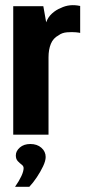

<svg xmlns="http://www.w3.org/2000/svg" viewBox="-20 -519 333 740"><path d="M31 0V-495H147L158 -433Q165 -453 180.5 -467Q196 -481 214 -488Q248 -505 289 -496V-392Q288 -393 273 -394.5Q258 -396 238.5 -394.5Q219 -393 206 -383Q185 -372 176 -350Q167 -328 167 -298V0ZM38 201Q54 178 62.5 159.5Q71 141 71 129Q71 121 63.5 115.5Q56 110 48.5 102Q41 94 41 80Q41 63 56.5 49.5Q72 36 97 36Q123 36 139.5 50.5Q156 65 156 86Q156 101 146 122Q136 143 122 164Q108 185 93 201Z"/></svg>

Font: Alumni Sans ExtraBold
Style: Regular
Weight: 800
Designer: Robert E. Leuschke
Foundry: Robert E. Leuschke
Version: Version 1.018